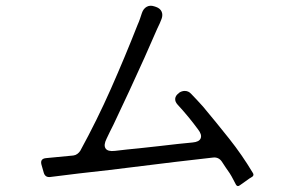

<svg xmlns="http://www.w3.org/2000/svg" viewBox="-20 -712 1040 663"><path d="M795 -74Q790 -83 785 -93Q780 -103 773 -114Q766 -124 759.5 -133.5Q753 -143 746 -154Q735 -170 716 -168L586 -153L358 -125L252 -113L155 -101Q136 -98 131 -116L123 -144Q118 -164 139 -166L233 -175Q241 -176 247 -180.5Q253 -185 257 -191Q315 -297 363 -405.5Q411 -514 455 -626Q460 -637 463.5 -647.5Q467 -658 470 -667Q475 -682 486.5 -688.5Q498 -695 513 -690L519 -688Q533 -683 538 -672Q543 -661 538 -647Q535 -639 531.5 -631Q528 -623 523 -613L479 -513Q466 -485 453 -456Q440 -427 426 -397L372 -282Q365 -268 359 -256Q353 -244 348 -233Q337 -211 344.5 -199.5Q352 -188 377 -191Q418 -196 461 -200Q496 -204 529.5 -207.5Q563 -211 595 -215L645 -220Q668 -222 673 -234.5Q678 -247 664 -265Q631 -310 593 -351Q584 -361 585 -371.5Q586 -382 597 -390L599 -392Q608 -398 618 -398Q631 -398 640 -388Q650 -378 660 -367Q670 -356 681 -344Q727 -289 771.5 -233Q816 -177 853 -115Q856 -111 855 -107Q854 -103 850 -101L842 -96Q841 -96 839 -94L808 -72Q800 -66 795 -74Z"/></svg>

Font: Higure Gothic
Style: Regular
Weight: 400
Designer: Yoshimichi Ohira
Foundry: Positype
Version: Version 1.000